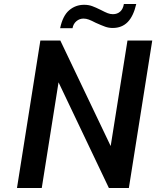

<svg xmlns="http://www.w3.org/2000/svg" viewBox="-20 -941 782 961"><path d="M182 -738H282L534 -210L618 -738H742L625 0H525L273 -529L189 0H65ZM401 -917Q423 -917 441 -910.5Q459 -904 485 -891Q506 -880 519 -875Q532 -870 545 -870Q567 -870 581.5 -883Q596 -896 600 -921H662Q648 -860 619 -830.5Q590 -801 544 -801Q524 -801 506 -807.5Q488 -814 459 -827Q438 -838 424.5 -843Q411 -848 398 -848Q378 -848 362.5 -835Q347 -822 343 -800H281Q294 -862 326 -889.5Q358 -917 401 -917Z"/></svg>

Font: Exo SemiBold
Style: Italic
Weight: 600
Italic angle: -9°
Designer: Natanael Gama
Foundry: Natanael Gama
Version: Version 1.500; ttfautohint (v1.6)